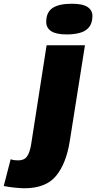

<svg xmlns="http://www.w3.org/2000/svg" viewBox="-105 -786 514 1026"><path d="M280 -766Q337 -766 363 -748.5Q389 -731 389 -700Q388 -660 369.5 -639Q351 -618 320 -610Q289 -602 252 -602Q195 -602 168.5 -619.5Q142 -637 142 -669Q142 -720 175.5 -743Q209 -766 280 -766ZM349 -544 268 -33Q249 88 194.5 154Q140 220 25 220Q8 220 -23.5 217Q-55 214 -85 208L-48 65Q-37 69 -26 70Q-15 71 -8 71Q25 71 39.5 50Q54 29 61 -12L144 -544Z"/></svg>

Font: Georama ExtraExtended
Style: Bold Italic
Weight: 700
Width: 8
Italic angle: -9°
Designer: Jean-Baptiste Levee
Foundry: Production Type
Version: Version 1.000